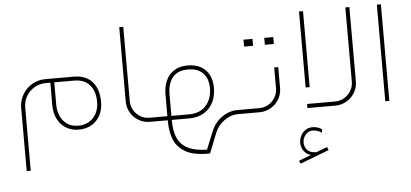

<svg xmlns="http://www.w3.org/2000/svg" viewBox="-61 -783 2753 1286"><g transform="rotate(-5 1315.5 -140.5)"><path d="M105.7 -169.1Q105.7 -209.6 125.9 -244.3Q146.1 -279 180.6 -299.2Q215.1 -319.4 256 -319.4H288.1Q287.7 -256 287.7 -167.7Q287.7 -114.9 308.4 -74.4Q329 -34 366.3 -11.7Q403.5 10.6 451.3 10.6Q497.2 10.6 534.9 -10.1Q572.6 -30.8 594.4 -71Q616.3 -111.2 615.3 -167.7Q614.4 -222.9 594.7 -263.1Q574.9 -303.3 538.1 -324.7Q501.4 -346 451.3 -346H256Q207.7 -346 167 -322.2Q126.4 -298.3 102.5 -257.6Q78.6 -216.9 78.6 -169.1V256.4H105.7ZM588.7 -167.7Q589.2 -120.4 571 -86.2Q552.8 -51.9 521.4 -34Q489.9 -16.1 451.3 -16.1Q402.6 -16.1 371.8 -39.5Q341 -63 327.7 -97.7Q314.3 -132.4 314.3 -167.7V-319.4H451.3Q514.7 -318.9 551.2 -279Q587.8 -239 588.7 -167.7Z M954.5 -27.6H930.1Q896.1 -27.6 867.9 -44.1Q839.6 -60.7 823.3 -89.2Q807 -117.6 807 -151.2V-649.4H779.9V-149.8Q779.9 -108.9 799.9 -74.7Q819.9 -40.4 854.3 -20.2Q888.8 0 930.1 0H954.5Z M1076.3 -171.9Q1076.3 -245.4 1111 -286.5Q1145.7 -327.7 1213.2 -327.2Q1280.3 -327.2 1315 -290.2Q1349.7 -253.2 1349.7 -190.7Q1349.3 -117.2 1308.6 -72.2Q1267.9 -27.1 1194.4 -27.1H1076.3ZM954.5 0H1049.2Q1049.2 71.2 1068.7 124.8Q1088.2 178.3 1142.2 212.1Q1196.2 245.9 1294.1 245.9H1312.5L1367.2 108Q1388.3 58.4 1432.2 29.2Q1476.1 0 1517.5 0H1522.1V-27.6H1517.5Q1483.9 -27.6 1449.7 -12.6Q1415.4 2.3 1387.2 30.8Q1358.9 59.3 1343.3 98.3L1294.1 218.8Q1217.4 217.4 1169.6 195.1Q1121.8 172.8 1099 125.5Q1076.3 78.1 1076.3 0H1194.4Q1250.5 0 1291.8 -24.4Q1333.2 -48.7 1355 -91.9Q1376.8 -135.1 1376.4 -190.7Q1376.4 -239.9 1357.5 -276.7Q1338.7 -313.4 1301.9 -333.9Q1265.2 -354.3 1213.2 -354.3Q1161.3 -354.3 1124.3 -331.8Q1087.3 -309.3 1068.2 -268.2Q1049.2 -227 1049.2 -171.9V-27.6H954.5Q937 -26.2 930.1 -20Q923.3 -13.8 930.1 -7.6Q937 -1.4 954.5 0Z M1522.1 0H1666.8Q1707.7 0 1742.4 -20.2Q1777.1 -40.4 1797.3 -74.7Q1817.6 -108.9 1817.6 -149.8V-290.4H1790.4V-151.2Q1790.4 -117.6 1773.9 -89.2Q1757.4 -60.7 1729.1 -44.1Q1700.8 -27.6 1666.8 -27.6H1522.1Q1504.6 -26.2 1497.7 -20Q1490.8 -13.8 1497.7 -7.6Q1504.6 -1.4 1522.1 0ZM1662.2 -447.2Q1662.2 -461.4 1662.2 -470.6Q1662.2 -479.8 1662.2 -493.6Q1648 -493.6 1639.2 -493.6Q1630.5 -493.6 1620.9 -493.6Q1613.5 -493.6 1601.6 -493.6Q1601.6 -479.8 1601.6 -470.6Q1601.6 -461.4 1601.6 -447.2Q1601.6 -447.2 1612.8 -447.2Q1624.1 -447.2 1642.5 -447.2Q1642.5 -447.2 1662.2 -447.2ZM1801.9 -447.2Q1801.9 -461.4 1801.9 -470.6Q1801.9 -480.2 1801.9 -494Q1787.7 -493.6 1779 -493.6Q1770.2 -493.6 1760.6 -493.6Q1753.2 -494 1741.3 -494Q1741.3 -480.2 1741.3 -470.6Q1741.3 -461.4 1741.3 -447.2Q1741.3 -447.2 1752.5 -447.2Q1763.8 -447.2 1782.2 -447.2Q1782.2 -447.2 1801.9 -447.2Z M2015.6 -138.3V-649.4H1988.5V-138.3ZM1988.5 -27.6V0H2176.5Q2217.4 0 2252.1 -20.2Q2286.8 -40.4 2307 -74.9Q2327.2 -109.4 2327.2 -150.3V-649.4H2300.1V-151.2Q2300.1 -117.6 2283.5 -89.2Q2267 -60.7 2238.5 -44.1Q2210 -27.6 2176.5 -27.6ZM1909.9 367.2 2105.2 292.7 2097 271.6 2023 299.6Q1979.8 299.6 1960.9 277.6Q1942.1 255.5 1942.6 227Q1942.6 200.4 1961.2 176.7Q1979.8 153 2009.2 153Q2026.2 153 2039.5 157.6Q2052.8 162.2 2066.2 170Q2067.1 170.5 2068.5 171.4Q2069.9 172.3 2070.8 172.8L2074.4 150.3Q2063.4 142.5 2047.3 136.5Q2031.2 130.5 2009.2 130.5Q1983 130.5 1962.8 144.5Q1942.6 158.5 1931.3 180.8Q1920 203.1 1920 227Q1920 259.7 1938.2 283.8Q1956.3 307.9 1984.4 314.8L1902.1 346.5Z M2511.9 0H2539.1V-649.4H2511.9Z"/></g></svg>

Font: Arad-FD-VF Thin
Style: Regular
Weight: 100
Designer: Mohammad Darvishi
Version: Version 1.010;September 21, 2024;FontCreator 15.0.0.2992 64-